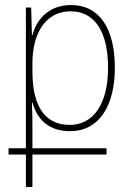

<svg xmlns="http://www.w3.org/2000/svg" viewBox="-20 -512 532 764"><path d="M83 232H109V103H404V78H109V2C109 -30 109 -65 107 -104H109C129 -34 176 10 259 10C372 10 437 -87 437 -243C437 -396 377 -492 263 -492C177 -492 127 -439 109 -372H107L104 -482H83V78H14V103H83ZM257 -15C167 -15 109 -78 109 -228V-260C109 -383 164 -467 261 -467C359 -467 410 -382 410 -243C410 -97 351 -15 257 -15Z"/></svg>

Font: Noto Sans Armenian SemiCondensed Thin
Style: Regular
Weight: 100
Width: 4
Designer: Monotype Design Team
Foundry: Monotype Imaging Inc.
Version: Version 2.008